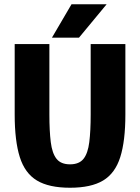

<svg xmlns="http://www.w3.org/2000/svg" viewBox="-20 -874 658 902"><path d="M569 -336Q569 -212 545 -136Q521 -60 464.5 -26Q408 8 309 8Q210 8 153.5 -26Q97 -60 73 -136Q49 -212 49 -336V-667H212V-336Q212 -259 218.5 -206.5Q225 -154 245.5 -128Q266 -102 309 -102Q352 -102 372.5 -128Q393 -154 399.5 -206.5Q406 -259 406 -336V-667H569ZM481 -854 351 -697H224L316 -854Z"/></svg>

Font: Epunda Sans ExtraBold
Style: Regular
Weight: 800
Designer: Simon Atzbach
Foundry: typofactur
Version: Version 2.204; ttfautohint (v1.8.4.7-5d5b)